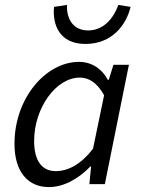

<svg xmlns="http://www.w3.org/2000/svg" viewBox="-20 -750 577 782"><path d="M200 -722C193 -648 223 -571 328 -571C436 -571 494 -648 512 -722L462 -730C444 -679 404 -626 339 -626C274 -626 250 -679 253 -730ZM39 -164C39 -50 94 12 179 12C240 12 300 -22 348 -72H351L344 0H407L505 -486H442L423 -425H419C396 -469 354 -498 302 -498C167 -498 39 -351 39 -164ZM359 -145C312 -82 258 -53 207 -53C153 -53 119 -92 119 -176C119 -310 208 -434 305 -434C342 -434 376 -413 404 -362Z"/></svg>

Font: Cambridge Sans Italic
Style: Regular
Weight: 400
Italic angle: -11°
Version: Version 2.000;PS 002.000;hotconv 1.0.88;makeotf.lib2.5.64775